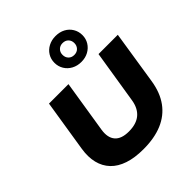

<svg xmlns="http://www.w3.org/2000/svg" viewBox="-267 -1197 1387 1387"><g transform="rotate(-45 427.0 -503.0)"><path d="M398 11Q310 11 245.5 -10.5Q181 -32 141.5 -73.5Q102 -115 87.5 -174Q73 -233 85 -308L148 -705H347L283 -303Q272 -231 305 -192.5Q338 -154 414 -154Q491 -154 534.5 -191Q578 -228 589 -299L654 -705H851L787 -295Q771 -193 721.5 -125Q672 -57 591 -23Q510 11 398 11ZM527 -752Q486 -752 453.5 -769.5Q421 -787 402.5 -817.5Q384 -848 384 -885Q384 -923 402.5 -953Q421 -983 453.5 -1000Q486 -1017 526 -1017Q568 -1017 600 -1000Q632 -983 650.5 -952.5Q669 -922 669 -884Q669 -847 650.5 -817Q632 -787 600 -769.5Q568 -752 527 -752ZM526 -824Q554 -824 570.5 -841.5Q587 -859 587 -885Q587 -911 570.5 -928Q554 -945 526 -945Q500 -945 483 -928Q466 -911 466 -885Q466 -858 482.5 -841Q499 -824 526 -824Z"/></g></svg>

Font: Nunito Sans 10pt SemiExpanded Black
Style: Italic
Weight: 900
Width: 6
Italic angle: -9°
Designer: Vernon Adams
Foundry: Vernon Adams
Version: Version 3.101;gftools[0.9.27]